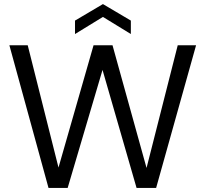

<svg xmlns="http://www.w3.org/2000/svg" viewBox="-20 -922 1007 942"><path d="M218 0 26 -700H116L267 -100L439 -700H532L699 -98L852 -700H942L746 0H650L483 -579L312 0ZM348 -755V-821L485 -902L622 -821V-755L485 -839Z"/></svg>

Font: DM Sans 24pt
Style: Regular
Weight: 400
Designer: Colophon Foundry, Jonny Pinhorn
Foundry: Colophon Foundry
Version: Version 4.004;gftools[0.9.30]